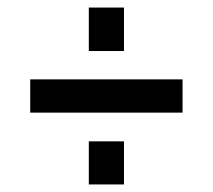

<svg xmlns="http://www.w3.org/2000/svg" viewBox="-20 -546 563 508"><path d="M215 -411V-526H308V-411ZM60 -248V-336H463V-248ZM215 -58V-172H308V-58Z"/></svg>

Font: Raleway SemiBold
Style: Regular
Weight: 600
Designer: Matt McInerney, Pablo Impallari, Rodrigo Fuenzalida
Foundry: Matt McInerney, Pablo Impallari, Rodrigo Fuenzalida
Version: Version 4.026